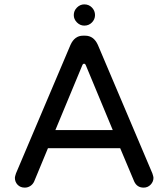

<svg xmlns="http://www.w3.org/2000/svg" viewBox="-20 -851 769 877"><path d="M317 -782Q317 -802 331.5 -816.5Q346 -831 365 -831Q386 -831 400 -816.5Q414 -802 414 -782Q414 -763 400 -748.5Q386 -734 365 -734Q346 -734 331.5 -748.5Q317 -763 317 -782ZM53 -59 302 -646Q321 -688 359 -688H369Q408 -688 427 -646L676 -59Q681 -44 681 -39Q681 -21 668 -7.5Q655 6 636 6Q606 6 593 -22L529 -174H199L136 -22Q130 -9 118.5 -1.5Q107 6 93 6Q73 6 60.5 -7Q48 -20 48 -39Q48 -44 53 -59ZM495 -257 372 -553Q369 -560 364 -560Q359 -560 356 -553L233 -257Z"/></svg>

Font: 寒蝉全圆体
Style: Regular
Weight: 400
Designer: Warren2060
      Designed by Motoya company      

      [Varela Round]
      Joe Prince(Latin component); Avraham Cornf
Foundry: ChillType
Version: Version 3.200